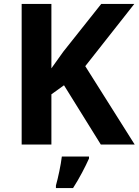

<svg xmlns="http://www.w3.org/2000/svg" viewBox="-20 -827 704 975"><path d="M664 -93 413 -491 662 -807H494L301 -564C281 -536 261 -508 241 -480V-807H90V-93H241V-348L305 -394L492 -93ZM432 -22V-32H294C289 11 275 76 264 115V128H351C385 75 412 22 432 -22Z"/></svg>

Font: Noto Sans Telugu UI
Style: Bold
Weight: 700
Designer: Jelle Bosma - Monotype Design Team
Foundry: Monotype Imaging Inc.
Version: Version 2.005